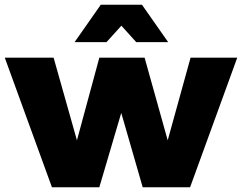

<svg xmlns="http://www.w3.org/2000/svg" viewBox="-28 -786 1016 806"><path d="M-8 -544H197L295 -197L389 -544H579L676 -197L772 -544H968L770 0H571L481 -312L389 0H190ZM395 -766H568L678 -609H544L431 -734H532L419 -609H285Z"/></svg>

Font: Alexandria ExtraBold
Style: Regular
Weight: 800
Designer: Mohamed Gaber
Foundry: Kief Type Foundry
Version: Version 5.100